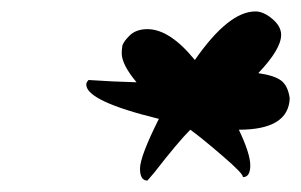

<svg xmlns="http://www.w3.org/2000/svg" viewBox="-20 -578 527 336"><path d="M193 -485Q193 -490 194 -497Q195 -504 206.5 -515.5Q218 -527 238 -527Q277 -527 321 -473Q380 -558 427 -558Q441 -558 456.5 -545Q472 -532 472 -517Q472 -492 432 -450Q460 -446 472 -437Q484 -428 487 -406Q485 -351 398 -351Q418 -309 418 -288.5Q418 -268 405 -268Q407 -273 368.5 -306Q330 -339 313 -351Q292 -330 250 -276L238 -262Q225 -262 225 -283Q225 -304 258 -370Q131 -401 131 -430Q131 -434 135 -438Q179 -435 219 -434Q193 -465 193 -485Z"/></svg>

Font: Mrs Sheppards
Style: Regular
Weight: 400
Version: Version 1.000